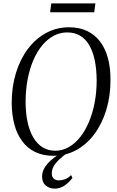

<svg xmlns="http://www.w3.org/2000/svg" viewBox="-20 -914 694 1140"><path d="M296.5 11Q236 11 190 -11Q144 -33 112.8 -74.2Q81.5 -115.5 65.8 -173.2Q50 -231 49.5 -302.5Q49.5 -399.5 74.8 -481.2Q100 -563 145.8 -623.8Q191.5 -684.5 253.8 -718.2Q316 -752 390 -752Q451.5 -752 497.8 -729.8Q544 -707.5 574.8 -666.5Q605.5 -625.5 620.8 -568.8Q636 -512 636 -442.5Q636.5 -346.5 611.8 -264Q587 -181.5 541.8 -119.8Q496.5 -58 434 -23.5Q371.5 11 296.5 11ZM308.5 -19Q351 -19 388.5 -40.5Q426 -62 456.2 -100.2Q486.5 -138.5 508.5 -191Q530.5 -243.5 542.2 -305.8Q554 -368 554 -436Q553.5 -504.5 542.2 -557.5Q531 -610.5 509 -647.2Q487 -684 454.5 -702.8Q422 -721.5 379 -721.5Q336.5 -721.5 298.8 -701.5Q261 -681.5 230.2 -644.2Q199.5 -607 177.5 -555.5Q155.5 -504 143.8 -441.2Q132 -378.5 132 -307.5Q132.5 -240 144.2 -186.8Q156 -133.5 178.8 -96Q201.5 -58.5 234 -38.8Q266.5 -19 308.5 -19ZM304.5 206Q273.5 205.5 251.8 187.5Q230 169.5 230 135Q230 113 239 93.2Q248 73.5 264 55.8Q280 38 301.5 22Q323 6 347.5 -8.5L367.5 -20L387.5 -11.5Q356.5 10 334 30.8Q311.5 51.5 299.5 72.2Q287.5 93 287.5 115Q287.5 135.5 298.8 146.2Q310 157 330 157Q347.5 157 366 150.2Q384.5 143.5 402 125.5L410 142Q392.5 166.5 365.5 186.2Q338.5 206 304.5 206ZM284.5 -894H546.5L539.5 -841H277.5Z"/></svg>

Font: Merriweather 120pt Light
Style: Italic
Weight: 300
Italic angle: -7.8°
Version: Version 2.101